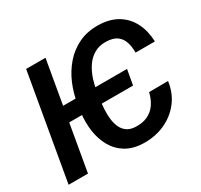

<svg xmlns="http://www.w3.org/2000/svg" viewBox="-152 -918 1174 1123"><g transform="rotate(-30 435.5 -356.5)"><path d="M649.4 -416 631.3 -314H154.8L172.9 -416ZM693.4 -233.9 821.8 -234.9Q811 -157.2 768.1 -102.3Q725.1 -47.4 660.4 -18.3Q595.7 10.7 519 9.3Q448.2 7.8 400.1 -21.2Q352.1 -50.3 324.7 -98.6Q297.4 -147 288.8 -206.5Q280.3 -266.1 288.1 -328.6L295.9 -382.3Q305.7 -448.7 331.8 -510.3Q357.9 -571.8 399.9 -619.9Q441.9 -668 499.8 -695.6Q557.6 -723.1 630.9 -721.7Q707 -720.2 759.3 -688.7Q811.5 -657.2 839.8 -602.1Q868.2 -546.9 871.1 -473.6H740.2Q740.7 -514.6 730 -546.1Q719.2 -577.6 694.1 -595.7Q668.9 -613.8 624 -615.2Q575.7 -616.7 541.3 -596.2Q506.8 -575.7 484.1 -541.3Q461.4 -506.8 448.2 -465.6Q435.1 -424.3 429.2 -383.8L421.4 -328.1Q418 -301.8 416.5 -270.8Q415 -239.7 418.7 -209.7Q422.4 -179.7 433.8 -154.5Q445.3 -129.4 467.8 -113.8Q490.2 -98.1 526.4 -97.2Q572.8 -95.7 606.4 -111.8Q640.1 -127.9 661.6 -159.2Q683.1 -190.4 693.4 -233.9ZM269 -710.9 145.5 0H14.6L138.2 -710.9Z"/></g></svg>

Font: Roboto SemiBold
Style: Italic
Weight: 600
Designer: Christian Robertson
Foundry: Google
Version: Version 3.009; 2024